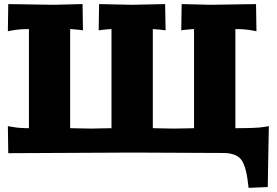

<svg xmlns="http://www.w3.org/2000/svg" viewBox="-20 -741 1340 930"><path d="M1220.2 -721.2 1222.2 -589.8 1198.2 -594.2Q1167 -600.1 1120.1 -600.1V-120.1Q1226.6 -120.1 1257.8 -126L1282.2 -129.9Q1281.7 -107.9 1281 -64.5Q1280.3 -21 1279.8 1L1276.9 165L1184.1 168.9Q1174.3 67.9 1149.7 33.9Q1125 0 1060.1 0L620.1 -2L20 1L18.1 -129.9L42 -126Q73.2 -120.1 120.1 -120.1V-600.1Q73.2 -600.1 42 -594.2L18.1 -589.8L20 -721.2L240.2 -717.8L379.9 -721.2L381.8 -594.2L357.9 -597.2Q347.7 -598.1 338.4 -598.9Q329.1 -599.6 325.4 -599.9Q321.8 -600.1 319.8 -600.1V-120.1Q328.1 -120.1 367.7 -119.1Q407.2 -118.2 420.9 -118.2L520 -120.1V-600.1Q518.1 -600.1 514.4 -599.9Q510.7 -599.6 501.5 -598.9Q492.2 -598.1 481.9 -597.2L458 -594.2L460 -721.2L620.1 -717.8L779.8 -721.2L782.2 -594.2L757.8 -597.2Q749.5 -597.7 742.2 -598.4Q734.9 -599.1 731.4 -599.4Q728 -599.6 725.1 -599.9Q722.2 -600.1 720.2 -600.1V-120.1Q728.5 -120.1 767.8 -119.1Q807.1 -118.2 820.8 -118.2Q835 -118.2 873.5 -119.1Q912.1 -120.1 919.9 -120.1V-600.1Q917.5 -600.1 913.8 -599.9Q910.2 -599.6 901.1 -598.9Q892.1 -598.1 881.8 -597.2L857.9 -594.2L859.9 -721.2L1000 -717.8Z"/></svg>

Font: Zantroke
Style: Regular
Weight: 500
Foundry: gluk
Version: Version 0.36